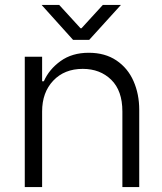

<svg xmlns="http://www.w3.org/2000/svg" viewBox="-20 -755 655 775"><path d="M80 -526H150V-427H157Q178 -475 224.5 -508.5Q271 -542 338 -542Q404 -542 450 -511Q496 -480 519 -427.5Q542 -375 542 -312V0H474V-305Q474 -389 429 -433Q384 -477 314 -477Q240 -477 195 -429.5Q150 -382 150 -305V0H80ZM219 -735 305 -641H309L395 -735H468L340 -594H275L148 -735Z"/></svg>

Font: Be Vietnam Light
Style: Regular
Weight: 300
Designer: Gabriel Lam
Foundry: TypeRant
Version: Version 4.000